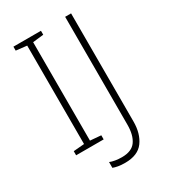

<svg xmlns="http://www.w3.org/2000/svg" viewBox="-214 -866 963 1093"><g transform="rotate(-30 267.0 -319.5)"><path d="M238 -51H57V-78L128 -84V-731L57 -739V-765H238V-739L167 -731V-84L238 -78ZM278 126Q251 126 232 122.5Q213 119 200 114V76Q214 82 234.5 85.5Q255 89 278 89Q343 89 370 50.5Q397 12 397 -56V-765H436V-55Q436 25 399 75.5Q362 126 278 126Z"/></g></svg>

Font: Noto Sans Tamil UI ExtraLight
Style: Regular
Weight: 200
Designer: Jelle Bosma - Monotype Design Team
Foundry: Monotype Imaging Inc.
Version: Version 2.004; ttfautohint (v1.8.4.7-5d5b)